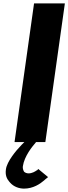

<svg xmlns="http://www.w3.org/2000/svg" viewBox="-20 -832 403 1134"><path d="M182 -812 181 -811 66 6 67 7H124L108 23C74 58 21 122 15 168C10 202 20 224 34 240L40 247C61 271 93 282 122 282C176 282 217 254 240 234L249 226C256 220 259 218 264 214L206 166C205 167 203 170 200 173L198 174H197C188 181 169 192 149 192C140 192 129 189 122 182L121 180C118 174 113 163 115 150C124 89 172 32 190 11L193 7H247L248 6L363 -811L362 -812Z"/></svg>

Font: Hussar Woodtype
Style: SeBdObl
Weight: 900
Foundry: Cannot Into Space Fonts
Version: Version 1.07